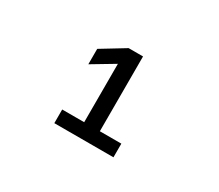

<svg xmlns="http://www.w3.org/2000/svg" viewBox="-75 -1029 749 658"><g transform="rotate(30 300.0 -700.0)"><path d="M183 -525H417V-579H332V-875H275L183 -819V-758L270 -810V-579H183Z"/></g></svg>

Font: CommitMono
Style: 400Regular
Weight: 400
Monospace: yes
Designer: Eigil Nikolajsen
Foundry: Eigil Nikolajsen
Version: Version 1.143